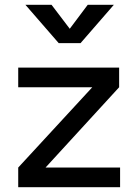

<svg xmlns="http://www.w3.org/2000/svg" viewBox="-20 -781 576 801"><path d="M477 -417 170 -82H481V0H56V-82L365 -417H56V-499H477ZM225 -601 86 -761H195L271 -661L346 -761H455L316 -601Z"/></svg>

Font: Syne Med Modified
Style: Regular
Weight: 500
Designer: Lucas Descroix
Foundry: Bonjour Monde
Version: Version 2.200